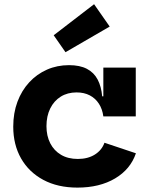

<svg xmlns="http://www.w3.org/2000/svg" viewBox="-20 -868 696 900"><path d="M342.9 11.4Q250.7 11.4 183.1 -24.8Q115.5 -61 78.8 -125.3Q42.1 -189.7 42.1 -274.3Q42.1 -338.2 61.8 -391Q81.5 -443.8 117.2 -482.3Q152.8 -520.8 200.4 -541.7Q247.9 -562.6 303.5 -562.6Q354.2 -562.6 387.2 -545.4Q420.2 -528.2 437.5 -495.5Q454.9 -462.8 459 -416.3H491.7L464.4 -322.3Q460 -356.4 443.7 -381.7Q427.4 -407.1 400.8 -421Q374.3 -434.8 339 -434.8Q296.5 -434.8 264.7 -415Q232.9 -395.1 215.4 -359.5Q197.8 -323.9 197.8 -276.7Q197.8 -230.9 215.6 -196.2Q233.4 -161.6 266.2 -142.3Q299 -122.9 344.6 -122.9Q391.8 -122.9 424.6 -143.5Q457.3 -164.1 469.7 -198.9L617.1 -149.5Q591.8 -74.6 519.4 -31.6Q447 11.4 342.9 11.4ZM464.4 -322.3V-551.2H616.4V-322.3ZM421 -848.3 494.2 -743.5 287 -623.3 231.7 -702.7Z"/></svg>

Font: Hepta Slab ExtraLight
Style: Regular
Weight: 200
Designer: Michael LaGattuta
Foundry: Michael LaGattuta
Version: Version 1.100